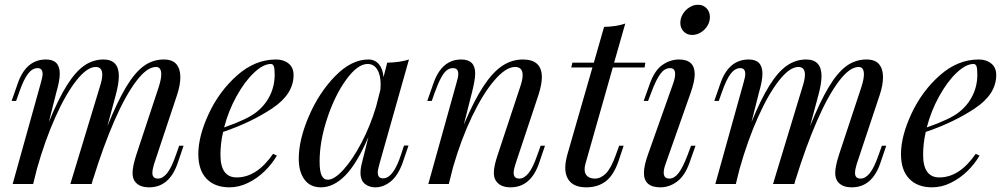

<svg xmlns="http://www.w3.org/2000/svg" viewBox="-20 -780 4257 814"><path d="M733.4 -88.9Q698.2 14.2 612.3 14.2Q567.9 14.2 550.3 -13.2Q542 -26.4 542 -47.4Q542 -74.7 558.6 -126L653.3 -412.1Q663.6 -444.8 663.6 -464.8Q663.6 -496.1 641.6 -496.1Q603 -496.1 557.4 -435.5Q511.7 -375 464.8 -267.6Q418 -160.2 374.5 -20L375.5 -24.9L368.7 0H278.3L403.3 -412.1Q413.6 -443.8 413.6 -463.4Q413.6 -496.1 385.7 -496.1Q349.1 -496.1 304 -439Q258.8 -381.8 214.6 -283Q170.4 -184.1 136.7 -64.5L120.6 0H33.7L153.3 -429.2Q160.6 -454.1 160.6 -465.8Q160.6 -491.2 139.6 -491.2Q117.2 -491.2 98.9 -467.5Q80.6 -443.8 61.5 -389.2L48.3 -352.1H29.3L54.7 -424.8Q89.8 -527.8 175.3 -527.8Q233.4 -527.8 233.4 -467.8Q233.4 -438 218.8 -388.2L187 -262.2Q227.1 -360.4 263.7 -418.5Q300.3 -476.6 337.6 -502.2Q375 -527.8 418.5 -527.8Q483.9 -527.8 483.9 -457.5Q483.9 -425.8 470.7 -377L435.1 -244.6Q477.5 -349.1 514.2 -410.4Q550.8 -471.7 589.1 -499.8Q627.4 -527.8 674.3 -527.8Q711.4 -527.8 728 -507.6Q744.6 -487.3 744.6 -453.1Q744.6 -419.4 730.5 -377L633.3 -85Q626 -61.5 626 -46.9Q626 -22.9 649.4 -22.9Q669.9 -22.9 688.5 -45.7Q707 -68.4 726.6 -125L739.7 -162.1H758.3Z M925.8 -220.7Q914.6 -171.9 914.6 -124Q914.6 -27.8 983.4 -27.8Q1068.8 -27.8 1137.7 -127.9L1153.8 -120.1Q1133.3 -85 1102.1 -54.4Q1070.8 -23.9 1032 -4.9Q993.2 14.2 952.6 14.2Q890.6 14.2 855.7 -22.2Q820.8 -58.6 820.8 -127Q820.8 -202.6 865.2 -298.1Q909.7 -393.6 985.6 -460.7Q1061.5 -527.8 1150.4 -527.8Q1182.6 -527.8 1203.6 -510.7Q1224.6 -493.7 1224.6 -461.9Q1224.6 -380.9 1134.5 -320.8Q1044.4 -260.7 925.8 -220.7ZM930.2 -239.7Q1029.3 -274.4 1066.4 -304.2Q1103.5 -333 1124 -374.3Q1144.5 -415.5 1144.5 -463.9Q1144.5 -490.7 1140.6 -499.8Q1136.7 -508.8 1128.4 -508.8Q1096.2 -508.8 1056.6 -471.4Q1017.1 -434.1 982.7 -371.8Q948.2 -309.6 930.2 -239.7Z M1711.9 -163.1 1687 -89.8Q1666.5 -34.2 1635.7 -10Q1605 14.2 1571.8 14.2Q1553.2 14.2 1538.8 7.1Q1524.4 0 1516.6 -12.2Q1508.3 -26.9 1508.3 -47.4Q1508.3 -62 1511.7 -77.9Q1515.1 -93.8 1519 -108.2Q1522.9 -122.6 1523.9 -127L1542 -199.7Q1494.1 -87.4 1444.3 -36.6Q1394.5 14.2 1340.8 14.2Q1294.9 14.2 1270.8 -18.8Q1246.6 -51.8 1246.6 -106.9Q1246.6 -188 1289.8 -288.1Q1333 -388.2 1401.6 -458Q1470.2 -527.8 1542 -527.8Q1568.8 -527.8 1585.9 -508.3Q1603 -488.8 1606 -453.1L1621.6 -514.2Q1677.2 -515.6 1713.9 -527.8L1588.9 -85.9Q1581.5 -59.6 1581.5 -48.8Q1581.5 -23.9 1604 -23.9Q1647.9 -23.9 1680.7 -126L1692.9 -163.1ZM1574.2 -327.1 1592.8 -399.9Q1593.8 -415.5 1593.8 -421.9Q1593.8 -461.9 1579.3 -485.4Q1564.9 -508.8 1538.6 -508.8Q1496.1 -508.8 1448 -442.6Q1399.9 -376.5 1367.4 -278.8Q1335 -181.2 1335 -95.2Q1335 -53.7 1343.8 -35.9Q1352.5 -18.1 1369.6 -18.1Q1397.5 -18.1 1436.3 -60.8Q1475.1 -103.5 1512.5 -174.8Q1549.8 -246.1 1574.2 -327.1Z M2265.6 -88.9Q2230.5 14.2 2144.5 14.2Q2099.6 14.2 2081.5 -15.1Q2073.7 -27.8 2073.7 -47.9Q2073.7 -76.2 2090.8 -126L2185.5 -412.1Q2195.8 -441.9 2195.8 -461.4Q2195.8 -496.1 2163.6 -496.1Q2125 -496.1 2076.7 -440.2Q2028.3 -384.3 1981.4 -286.6Q1934.6 -189 1900.4 -69.8L1882.8 0H1795.9L1915.5 -429.2Q1922.9 -453.1 1922.9 -466.8Q1922.9 -491.2 1900.9 -491.2Q1885.7 -491.2 1873.8 -481.7Q1861.8 -472.2 1849.9 -450.2Q1837.9 -428.2 1823.7 -389.2L1810.5 -352.1H1791.5L1816.9 -424.8Q1852.1 -527.8 1935.5 -527.8Q1994.6 -527.8 1994.6 -468.8Q1994.6 -441.9 1981 -388.2L1946.3 -251.5Q1989.3 -353 2029.1 -413.6Q2068.8 -474.1 2109.6 -501Q2150.4 -527.8 2196.8 -527.8Q2277.3 -527.8 2277.3 -452.6Q2277.3 -422.9 2262.7 -377L2165.5 -85Q2157.7 -61.5 2157.7 -47.4Q2157.7 -22.9 2181.6 -22.9Q2202.1 -22.9 2220.7 -45.7Q2239.3 -68.4 2258.8 -125L2272 -162.1H2290.5Z M2458.5 -62.5Q2458.5 -42.5 2470.5 -32.7Q2482.4 -22.9 2502 -22.9Q2526.9 -22.9 2548.6 -44.4Q2570.3 -65.9 2590.8 -123L2605 -162.1H2624L2603 -99.1Q2582 -37.1 2548.3 -11.5Q2514.6 14.2 2465.8 14.2Q2420.9 14.2 2398.7 -7.8Q2376.5 -29.8 2376.5 -68.8Q2376.5 -92.8 2385.7 -126L2491.7 -494.1H2401.9L2406.7 -514.2H2497.6L2541 -666Q2596.2 -667.5 2630.9 -680.2L2583.5 -514.2H2715.8L2712.9 -494.1H2578.1L2461.9 -85Q2458.5 -73.2 2458.5 -62.5Z M2939 -759.8Q2961.4 -759.8 2975.6 -744.9Q2989.7 -730 2989.7 -707.5Q2989.7 -688 2979.2 -670.7Q2968.8 -653.3 2951.2 -642.6Q2933.6 -631.8 2914.6 -631.8Q2892.6 -631.8 2878.4 -646.5Q2864.3 -661.1 2864.3 -683.1Q2864.3 -702.6 2875 -720.5Q2885.7 -738.3 2903.1 -749Q2920.4 -759.8 2939 -759.8ZM2842.3 -465.8Q2842.3 -491.2 2820.8 -491.2Q2797.9 -491.2 2779.8 -467Q2761.7 -442.9 2741.7 -389.2L2727.5 -352.1H2709L2734.9 -424.8Q2755.4 -481.9 2788.6 -504.9Q2821.8 -527.8 2858.9 -527.8Q2925.3 -527.8 2925.3 -465.3Q2925.3 -436 2908.7 -388.2L2801.8 -85Q2793.9 -63.5 2793.9 -48.3Q2793.9 -22.9 2817.9 -22.9Q2838.4 -22.9 2856.4 -45.7Q2874.5 -68.4 2896 -125L2909.7 -162.1H2928.7L2902.8 -88.9Q2883.3 -34.7 2850.6 -10.3Q2817.9 14.2 2779.8 14.2Q2710 14.2 2710 -46.9Q2710 -77.6 2727.5 -126L2835 -429.2Q2842.3 -451.2 2842.3 -465.8Z M3712.4 -88.9Q3677.2 14.2 3591.3 14.2Q3546.9 14.2 3529.3 -13.2Q3521 -26.4 3521 -47.4Q3521 -74.7 3537.6 -126L3632.3 -412.1Q3642.6 -444.8 3642.6 -464.8Q3642.6 -496.1 3620.6 -496.1Q3582 -496.1 3536.4 -435.5Q3490.7 -375 3443.8 -267.6Q3397 -160.2 3353.5 -20L3354.5 -24.9L3347.7 0H3257.3L3382.3 -412.1Q3392.6 -443.8 3392.6 -463.4Q3392.6 -496.1 3364.7 -496.1Q3328.1 -496.1 3283 -439Q3237.8 -381.8 3193.6 -283Q3149.4 -184.1 3115.7 -64.5L3099.6 0H3012.7L3132.3 -429.2Q3139.6 -454.1 3139.6 -465.8Q3139.6 -491.2 3118.7 -491.2Q3096.2 -491.2 3077.9 -467.5Q3059.6 -443.8 3040.5 -389.2L3027.3 -352.1H3008.3L3033.7 -424.8Q3068.8 -527.8 3154.3 -527.8Q3212.4 -527.8 3212.4 -467.8Q3212.4 -438 3197.8 -388.2L3166 -262.2Q3206.1 -360.4 3242.7 -418.5Q3279.3 -476.6 3316.7 -502.2Q3354 -527.8 3397.5 -527.8Q3462.9 -527.8 3462.9 -457.5Q3462.9 -425.8 3449.7 -377L3414.1 -244.6Q3456.5 -349.1 3493.2 -410.4Q3529.8 -471.7 3568.1 -499.8Q3606.4 -527.8 3653.3 -527.8Q3690.4 -527.8 3707 -507.6Q3723.6 -487.3 3723.6 -453.1Q3723.6 -419.4 3709.5 -377L3612.3 -85Q3605 -61.5 3605 -46.9Q3605 -22.9 3628.4 -22.9Q3648.9 -22.9 3667.5 -45.7Q3686 -68.4 3705.6 -125L3718.8 -162.1H3737.3Z M3904.8 -220.7Q3893.6 -171.9 3893.6 -124Q3893.6 -27.8 3962.4 -27.8Q4047.9 -27.8 4116.7 -127.9L4132.8 -120.1Q4112.3 -85 4081.1 -54.4Q4049.8 -23.9 4011 -4.9Q3972.2 14.2 3931.6 14.2Q3869.6 14.2 3834.7 -22.2Q3799.8 -58.6 3799.8 -127Q3799.8 -202.6 3844.2 -298.1Q3888.7 -393.6 3964.6 -460.7Q4040.5 -527.8 4129.4 -527.8Q4161.6 -527.8 4182.6 -510.7Q4203.6 -493.7 4203.6 -461.9Q4203.6 -380.9 4113.5 -320.8Q4023.4 -260.7 3904.8 -220.7ZM3909.2 -239.7Q4008.3 -274.4 4045.4 -304.2Q4082.5 -333 4103 -374.3Q4123.5 -415.5 4123.5 -463.9Q4123.5 -490.7 4119.6 -499.8Q4115.7 -508.8 4107.4 -508.8Q4075.2 -508.8 4035.6 -471.4Q3996.1 -434.1 3961.7 -371.8Q3927.2 -309.6 3909.2 -239.7Z"/></svg>

Font: TypoPRO Playfair Display
Style: Italic
Weight: 400
Italic angle: -14°
Designer: Claus Eggers Sørensen
Foundry: Claus Eggers Sørensen
Version: Version 1.004;PS 001.004;hotconv 1.0.70;makeotf.lib2.5.58329